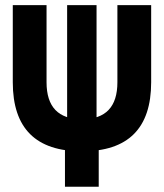

<svg xmlns="http://www.w3.org/2000/svg" viewBox="-20 -713 626 733"><path d="M293 -135.3Q28.8 -135.3 28.8 -398.9V-693.4H157.7V-398.9Q157.7 -257.8 293 -257.8Q428.2 -257.8 428.2 -398.9V-693.4H557.1V-398.9Q557.1 -135.3 293 -135.3ZM228 -198.7H356.9V0H228ZM348.6 -198.7H236.3V-693.4H348.6Z"/></svg>

Font: Cascadia Mono PL
Style: Regular
Weight: 400
Monospace: yes
Designer: Aaron Bell
Foundry: Saja Typeworks
Version: Version 2102.003